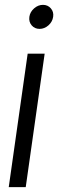

<svg xmlns="http://www.w3.org/2000/svg" viewBox="-20 -771 248 791"><path d="M101 -702Q104 -722 120.5 -736.5Q137 -751 157 -751Q177 -751 189.5 -736.5Q202 -722 199 -702Q196 -681 179.5 -666.5Q163 -652 143 -652Q123 -652 110.5 -666.5Q98 -681 101 -702ZM94 -550H164L86 0H16Z"/></svg>

Font: Oakes Grotesk Light
Style: Italic
Weight: 300
Italic angle: -8°
Designer: Samuel Oakes
Foundry: Samuel Oakes
Version: Version 1.000;PS 001.000;hotconv 1.0.88;makeotf.lib2.5.64775